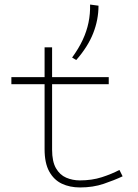

<svg xmlns="http://www.w3.org/2000/svg" viewBox="-20 -810 608 844"><path d="M332 14Q287 14 252 -2.5Q217 -19 196.5 -56Q176 -93 176 -154V-602H209V-152Q209 -100 226 -70.5Q243 -41 271 -29Q299 -17 331 -17Q384 -17 427.5 -31Q471 -45 505 -63L519 -35Q483 -18 436 -2Q389 14 332 14ZM30 -440V-471H458V-440ZM376 -790 413 -785Q413 -723 389.5 -663.5Q366 -604 315 -546L297 -557Q326 -597 343.5 -634.5Q361 -672 369 -710.5Q377 -749 376 -790Z"/></svg>

Font: BioRhyme SemiExpanded ExtraLight
Style: Regular
Weight: 250
Width: 6
Designer: Aoife Mooney
Foundry: Aoife Mooney Type
Version: Version 1.600;gftools[0.9.33]